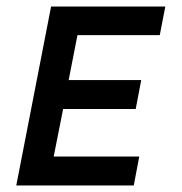

<svg xmlns="http://www.w3.org/2000/svg" viewBox="-20 -570 558 590"><path d="M391 0 408 -89H145L174 -235H397L414 -324H191L218 -462H471L488 -550H137L30 0Z"/></svg>

Font: Cambay Devanagari
Style: Bold Italic
Weight: 700
Designer: Pooja Saxena
Foundry: Pooja Saxena
Version: Version 1.005;PS 001.005;hotconv 1.0.70;makeotf.lib2.5.58329